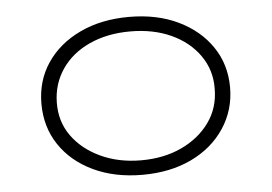

<svg xmlns="http://www.w3.org/2000/svg" viewBox="-44 -591 932 659"><g transform="rotate(-5 422.0 -262.0)"><path d="M422 10Q326 10 252.5 -25Q179 -60 138 -121.5Q97 -183 97 -263Q97 -342 138 -403Q179 -464 252.5 -499Q326 -534 422 -534Q518 -534 591 -499Q664 -464 705.5 -403Q747 -342 747 -263Q747 -185 705.5 -122.5Q664 -60 591 -25Q518 10 422 10ZM422 -40Q500 -40 561 -68.5Q622 -97 658 -147Q694 -197 694 -263Q695 -327 659.5 -377.5Q624 -428 562.5 -456Q501 -484 422 -484Q343 -484 281.5 -456Q220 -428 185.5 -377.5Q151 -327 150 -263Q149 -197 184.5 -147.5Q220 -98 282 -69Q344 -40 422 -40Z"/></g></svg>

Font: Lexend Peta ExtraLight
Style: Regular
Weight: 250
Version: Version 1.007